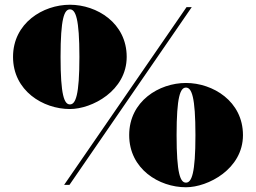

<svg xmlns="http://www.w3.org/2000/svg" viewBox="-20 -780 1079 810"><path d="M35 -540C35 -397 161.5 -320 275 -320C368 -320 514.5 -397 514.5 -540C514.5 -683 388.5 -760 275 -760C161.5 -760 35 -683 35 -540ZM767 -750 250.5 0H273L789 -750ZM235.5 -540C235.5 -702 251 -740.5 275 -740.5C299 -740.5 315 -702 315 -540C315 -378 299 -339.5 275 -339.5C251 -339.5 235.5 -378 235.5 -540ZM525 -210C525 -67 651 10 764.5 10C857.5 10 1005 -67 1005 -210C1005 -353 878 -430 764.5 -430C651 -430 525 -353 525 -210ZM725 -210C725 -372 740.5 -410.5 764.5 -410.5C788.5 -410.5 804.5 -372 804.5 -210C804.5 -48 788.5 -9.5 764.5 -9.5C740.5 -9.5 725 -48 725 -210Z"/></svg>

Font: Bodoni* 11pt Fatface
Style: Regular
Weight: 900
Version: Version 2.3